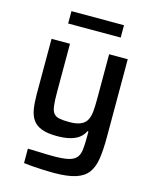

<svg xmlns="http://www.w3.org/2000/svg" viewBox="-130 -773 856 1066"><g transform="rotate(15 298.0 -240.5)"><path d="M281 206Q252 206 220.5 204.5Q189 203 160.5 201Q132 199 110 196V113Q146 114 172.5 115Q199 116 220 116.5Q241 117 257 117Q311 117 342 110Q373 103 388 86Q403 69 406.5 39.5Q410 10 410 -35V-66H404Q394 -44 374.5 -28.5Q355 -13 323.5 -4.5Q292 4 246 4Q193 4 159.5 -8.5Q126 -21 108.5 -45.5Q91 -70 85 -107Q79 -144 79 -193V-510H185V-235Q185 -185 188.5 -155.5Q192 -126 203 -112Q214 -98 235.5 -93.5Q257 -89 293 -89Q333 -89 357 -99Q381 -109 392.5 -129Q404 -149 407 -179Q410 -209 410 -249V-510H517V-60Q517 11 509.5 61.5Q502 112 478.5 144Q455 176 408 191Q361 206 281 206ZM146 -616V-687H448V-616Z"/></g></svg>

Font: Saira Thin Medium
Style: Regular
Weight: 500
Version: Version 1.101